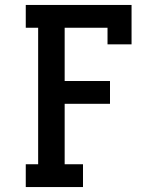

<svg xmlns="http://www.w3.org/2000/svg" viewBox="-20 -755 640 775"><path d="M84 0V-92H134V-643H84V-735H511V-576H414V-643H241V-428H424V-336H241V-92H315V0Z"/></svg>

Font: Iosevka Etoile Semibold
Style: Regular
Weight: 600
Designer: Belleve Invis
Foundry: Belleve Invis
Version: Version 22.1.2; ttfautohint (v1.8.4)